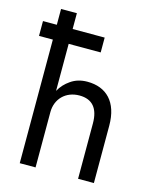

<svg xmlns="http://www.w3.org/2000/svg" viewBox="-116 -859 758 938"><g transform="rotate(15 262.5 -390.0)"><path d="M155 -780H75V-700H5V-625H75V0H155V-280C155 -346 202 -395 272 -395C337 -395 370 -356 370 -280V0H450V-290C450 -410 388 -470 292 -470C260 -470 232 -462 208 -445C186 -430 168 -411 155 -387V-625H317V-700H155Z"/></g></svg>

Font: Jost
Style: Regular
Weight: 400
Version: Version 3.710